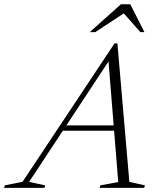

<svg xmlns="http://www.w3.org/2000/svg" viewBox="-88 -904 770 924"><path d="M197.5 -275 206.5 -300.5H500L491.5 -275ZM534.5 -28.5 609.5 -12 606 0H391.5L395 -12L481 -28L432.5 -630H448.5L52 -28.5L129.5 -12L126 0H-68L-65 -12L20.5 -29L463 -695H477ZM344 -749.5 494 -883.5H539L607 -749.5H587.5L500.5 -848H520.5L370.5 -749.5Z"/></svg>

Font: Newsreader 36pt Light
Style: Italic
Weight: 300
Italic angle: -17°
Designer: Hugues Gentile
Foundry: Production Type
Version: Version 1.003